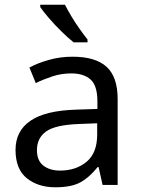

<svg xmlns="http://www.w3.org/2000/svg" viewBox="-20 -786 601 816"><path d="M288 -545Q386 -545 433 -502Q480 -459 480 -365V0H416L399 -76H395Q360 -32 321.5 -11Q283 10 215 10Q142 10 94 -28.5Q46 -67 46 -149Q46 -229 109 -272.5Q172 -316 303 -320L394 -323V-355Q394 -422 365 -448Q336 -474 283 -474Q241 -474 203 -461.5Q165 -449 132 -433L105 -499Q140 -518 188 -531.5Q236 -545 288 -545ZM314 -259Q214 -255 175.5 -227Q137 -199 137 -148Q137 -103 164.5 -82Q192 -61 235 -61Q303 -61 348 -98.5Q393 -136 393 -214V-262ZM256 -766Q267 -744 283.5 -716.5Q300 -689 318.5 -663Q337 -637 352 -618V-606H293Q270 -624 241 -652.5Q212 -681 187.5 -709.5Q163 -738 151 -756V-766Z"/></svg>

Font: Noto Sans Batak
Style: Regular
Weight: 400
Designer: Monotype Design Team
Foundry: Monotype Imaging Inc.
Version: Version 2.002; ttfautohint (v1.8.4.7-5d5b)